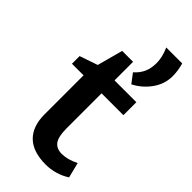

<svg xmlns="http://www.w3.org/2000/svg" viewBox="-269 -923 995 995"><g transform="rotate(45 228.0 -425.5)"><path d="M22 0ZM428 -29Q399 -10 364.5 0Q330 10 296 10Q201 10 154 -36.5Q107 -83 107 -170V-456H22V-512L121 -546L159 -687H239V-551H399V-456H239V-198Q239 -139 257.5 -113.5Q276 -88 315 -88Q357 -88 407 -113ZM277 -648Q305 -673 317.5 -702Q330 -731 330 -769Q330 -812 308 -861H425Q437 -818 437 -780Q437 -722 402.5 -673.5Q368 -625 315 -598Z"/></g></svg>

Font: MartelSansBold
Style: Bold
Weight: 700
Designer: Dan Reynolds and Mathieu Réguer
Foundry: Dan Reynolds and Mathieu Réguer
Version: Version 1.002; ttfautohint (v1.1) -l 5 -r 5 -G 72 -x 0 -D la